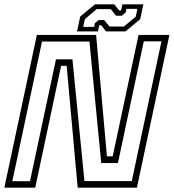

<svg xmlns="http://www.w3.org/2000/svg" viewBox="-32 -860 796 880"><path d="M24.5 -29.5H105.5L224.5 -588H300L355 -30H572L708 -670.5H627L508.5 -112.5H432L378 -669.5H160.5ZM-12 0 137 -700H408.5L458 -143.5H484.5L603 -700H744.5L595.5 0H324L273.5 -558H248L129.5 0ZM321 -716 335.5 -784 403 -840H492L514 -812H523L529 -840H625L610.5 -772L543 -716H454L432 -744H423L417 -716ZM349.5 -737H399.5L402.5 -753L420 -768H445.5L470 -738.5H536L590.5 -784L597.5 -819.5H547.5L544.5 -803.5L527 -788H500L476 -818H411L357 -772.5Z"/></svg>

Font: Tourney Light
Style: Italic
Weight: 300
Italic angle: -12°
Version: Version 1.015